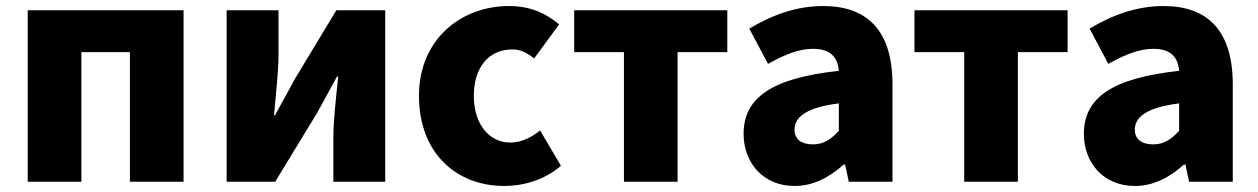

<svg xmlns="http://www.w3.org/2000/svg" viewBox="-20 -603 4175 637"><path d="M72 0H250V-430H411V0H589V-569H72Z M732 0H893L1033 -230C1051 -262 1079 -315 1098 -349H1102C1095 -279 1086 -204 1086 -148V0H1258V-569H1096L957 -339C940 -306 910 -254 892 -220H889C895 -289 904 -365 904 -421V-569H732Z M1653 14C1713 14 1785 -4 1841 -53L1772 -170C1743 -147 1709 -130 1673 -130C1604 -130 1552 -190 1552 -285C1552 -379 1601 -439 1680 -439C1704 -439 1726 -430 1752 -409L1835 -522C1792 -559 1738 -583 1669 -583C1510 -583 1370 -473 1370 -285C1370 -96 1493 14 1653 14Z M2050 0H2228V-430H2393V-569H1885V-430H2050Z M2616 14C2679 14 2732 -15 2779 -57H2784L2796 0H2941V-323C2941 -501 2858 -583 2711 -583C2622 -583 2541 -553 2466 -508L2528 -391C2585 -423 2632 -441 2677 -441C2735 -441 2759 -414 2763 -368C2541 -344 2447 -279 2447 -159C2447 -64 2511 14 2616 14ZM2677 -124C2640 -124 2616 -140 2616 -173C2616 -213 2652 -246 2763 -260V-169C2737 -141 2713 -124 2677 -124Z M3179 0H3357V-430H3522V-569H3014V-430H3179Z M3745 14C3808 14 3861 -15 3908 -57H3913L3925 0H4070V-323C4070 -501 3987 -583 3840 -583C3751 -583 3670 -553 3595 -508L3657 -391C3714 -423 3761 -441 3806 -441C3864 -441 3888 -414 3892 -368C3670 -344 3576 -279 3576 -159C3576 -64 3640 14 3745 14ZM3806 -124C3769 -124 3745 -140 3745 -173C3745 -213 3781 -246 3892 -260V-169C3866 -141 3842 -124 3806 -124Z"/></svg>

Font: Noto Sans HK Black
Style: Regular
Weight: 900
Designer: Ryoko NISHIZUKA 西塚涼子 (kana, bopomofo & ideographs); Paul D. Hunt (Latin, Greek & Cyrillic); Sandoll Communications 산돌커뮤니
Foundry: Adobe
Version: Version 2.004;hotconv 1.0.118;makeotfexe 2.5.65603